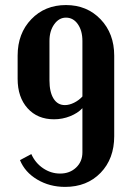

<svg xmlns="http://www.w3.org/2000/svg" viewBox="-20 -730 522 760"><path d="M432.1 -509.8V-190.9Q432.1 -101.6 378.2 -45.9Q324.2 9.8 237.8 9.8Q176.3 9.8 127.4 -19.3Q78.6 -48.3 59.1 -96.2L104 -120.1Q119.6 -85 150.6 -64Q181.6 -43 217.8 -43Q256.3 -43 281.2 -66.7Q306.2 -90.3 306.2 -127V-301.8Q288.1 -282.2 257.6 -270Q227.1 -257.8 193.8 -257.8Q128.4 -257.8 89.1 -301.5Q49.8 -345.2 49.8 -418V-509.8Q49.8 -597.7 103.8 -653.8Q157.7 -710 241.2 -710Q324.2 -710 378.2 -653.6Q432.1 -597.2 432.1 -509.8ZM306.2 -348.1V-567.9Q306.2 -608.4 288.1 -634.3Q270 -660.2 241.2 -660.2Q213.4 -660.2 194.6 -633.8Q175.8 -607.4 175.8 -567.9V-412.1Q175.8 -365.7 191.9 -339.8Q208 -314 236.8 -314Q254.4 -314 273.4 -323.5Q292.5 -333 306.2 -348.1Z"/></svg>

Font: Moniqa Black Paragraph
Style: Regular
Weight: 900
Designer: Rajesh Rajput
Foundry: Rajesh Rajput
Version: Version 1.000